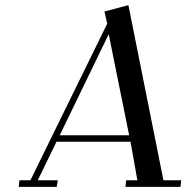

<svg xmlns="http://www.w3.org/2000/svg" viewBox="-20 -732 743 752"><path d="M53.2 0 56.2 -25.9H99.1L399.9 -639.2L389.2 -687L482.9 -711.9L620.1 -25.9H689.9L687 0H471.2L474.1 -25.9H518.1L491.2 -176.8H201.2L127.9 -25.9H206.1L202.1 0ZM213.9 -202.1H485.8L405.8 -598.1Z"/></svg>

Font: Dehuti
Style: Bold-Italic
Weight: 700
Version: Version 1.2